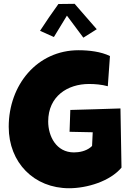

<svg xmlns="http://www.w3.org/2000/svg" viewBox="-20 -975 667 1000"><path d="M25.4 -314.5C25.4 -127 158.2 5.4 339.8 5.4C433.6 5.4 553.2 -30.8 612.8 -102.1L607.4 -410.2C520.5 -406.7 433.6 -405.3 346.2 -402.3L342.3 -288.6L462.9 -286.1L459.5 -214.8L452.6 -208.5C427.2 -187.5 392.1 -181.2 365.2 -181.2C272.5 -181.2 231 -266.1 231 -342.3C231 -473.6 332 -537.6 443.4 -537.6C475.6 -537.6 508.8 -534.7 541.5 -525.9L552.7 -683.1C505.9 -706.1 443.4 -713.4 389.2 -713.4C173.3 -713.4 25.4 -532.7 25.4 -314.5ZM260.7 -782.2 328.6 -893.6 414.1 -778.8 483.9 -822.8 368.7 -955.1 284.2 -954.1C251 -908.7 219.2 -861.3 188.5 -814.5Z"/></svg>

Font: Luckiest Guy
Style: Regular
Weight: 400
Designer: Astigmatic (AOETI)
Foundry: Astigmatic (AOETI)
Version: Version 1.001